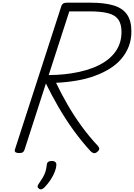

<svg xmlns="http://www.w3.org/2000/svg" viewBox="-20 -1130 1002 1435"><path d="M122 14Q105 14 96.5 8Q88 2 91 -11L439 -1086Q444 -1099 453.5 -1104.5Q463 -1110 482 -1110H655Q759 -1110 827 -1090Q895 -1070 928.5 -1023Q962 -976 962 -895Q962 -834 942.5 -783.5Q923 -733 887.5 -691Q852 -649 801.5 -617.5Q751 -586 688.5 -563Q626 -540 552.5 -527.5Q479 -515 399 -511Q439 -427 486 -346Q533 -265 588.5 -188.5Q644 -112 712 -39Q719 -31 721.5 -20Q724 -9 706 6Q692 17 680.5 14.5Q669 12 657 0Q588 -75 528 -158.5Q468 -242 416.5 -331Q365 -420 323 -506L163 -10Q159 2 150.5 8Q142 14 122 14ZM344 -569Q403 -569 461 -575Q519 -581 573.5 -593Q628 -605 675.5 -623.5Q723 -642 762 -667.5Q801 -693 829.5 -726.5Q858 -760 873 -801Q888 -842 888 -891Q888 -951 864 -984.5Q840 -1018 787 -1031.5Q734 -1045 648 -1045H498ZM272 281Q262 274 261 265Q260 256 268 246Q286 220 299 198.5Q312 177 319.5 153.5Q327 130 330 100Q332 85 341.5 79Q351 73 366 73Q385 73 394 81.5Q403 90 401 105Q400 127 389 155Q378 183 359 212.5Q340 242 313 270Q303 280 292.5 284Q282 288 272 281Z"/></svg>

Font: Playwrite CU Light
Style: Regular
Weight: 300
Designer: Veronika Burian, José Scaglione
Foundry: TypeTogether
Version: Version 1.002